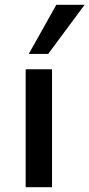

<svg xmlns="http://www.w3.org/2000/svg" viewBox="-20 -781 373 801"><path d="M87 0V-492H197V0ZM100 -556 215 -761H333L181 -556Z"/></svg>

Font: Nunito Sans 10pt SemiExpanded SemiBold
Style: Regular
Weight: 600
Width: 6
Designer: Vernon Adams
Foundry: Vernon Adams
Version: Version 3.101;gftools[0.9.27]